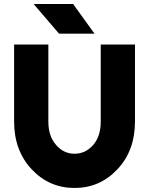

<svg xmlns="http://www.w3.org/2000/svg" viewBox="-20 -921 740 953"><path d="M273 -754H449L343 -901H147ZM50 -700V-318Q50 -174 137 -81Q224 12 350 12Q476 12 563 -81Q607 -128 628.5 -187Q650 -246 650 -318V-700H480V-318Q480 -245 443 -202Q405 -158 350 -158Q295 -158 258 -202Q220 -245 220 -318V-700Z"/></svg>

Font: Unageo
Style: Black
Weight: 900
Designer: Richard Sepsi
Foundry: Richard Sepsi
Version: Version 2.000